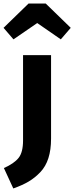

<svg xmlns="http://www.w3.org/2000/svg" viewBox="-69 -842 419 1083"><path d="M7 -620 -49 -685 92 -822H189L330 -685L274 -620L141 -712ZM219 -531V-60Q219 3 204 50Q189 97 158.5 129Q128 161 92.5 182Q57 203 6 221L-47 106Q11 80 36 48.5Q61 17 61 -50V-531Z"/></svg>

Font: FiraGO
Style: Bold
Weight: 700
Designer: bBox Type
Foundry: bBox Type GmbH
Version: Version 1.001;PS 001.001;hotconv 1.0.88;makeotf.lib2.5.64775